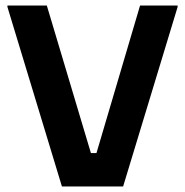

<svg xmlns="http://www.w3.org/2000/svg" viewBox="-20 -670 665 690"><path d="M422.5 0H202.5L6.7 -645V-650H148.3L306.7 -120H326.7L483.3 -650H618.3V-645Z"/></svg>

Font: Familjen Grotesk Variable
Style: Regular
Weight: 400
Designer: Anders Wikstroem, Jonas Baeckman, Matilda Gysing, Kristian Moeller
Foundry: Familjen STHLM AB
Version: Version 2.000